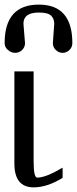

<svg xmlns="http://www.w3.org/2000/svg" viewBox="-20 -808 332 828"><path d="M125 -500V-110.4Q125 -42 140.6 -42Q177.7 -42 250 -85Q250 -85 250 -41Q183.6 0 125 0Q42 0 42 -103.5V-500ZM147.5 -788.1Q292 -788.1 292 -622.1Q292 -604.5 279.3 -592.3Q266.6 -580.1 250 -580.1Q233.4 -580.1 220.7 -592.3Q208 -604.5 208 -622.1Q208 -626 210.9 -663.6Q213.9 -701.2 213.9 -705.1Q213.9 -727.5 200.2 -740.7Q186.5 -753.9 147.5 -753.9Q81.1 -753.9 81.1 -706.1Q81.1 -700.2 84.5 -663.6Q87.9 -627 87.9 -622.1Q87.9 -604.5 75.2 -592.3Q62.5 -580.1 45.9 -580.1Q28.3 -580.1 14.2 -592.3Q0 -604.5 0 -622.1Q0 -788.1 147.5 -788.1Z"/></svg>

Font: okolaks
Style: Regular
Weight: 500
Version: Version 000.6.0